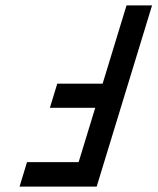

<svg xmlns="http://www.w3.org/2000/svg" viewBox="-20 -687 580 707"><path d="M539.9 -667H445.9L357.9 -379H190.9L163.7 -290H330.7L269.5 -90H79.5L52 0H336Z"/></svg>

Font: Din Kursivschrift
Style: Condensed Italic Polish
Weight: 400
Version: Version 1.07